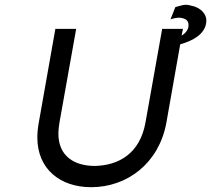

<svg xmlns="http://www.w3.org/2000/svg" viewBox="-20 -778 892 811"><path d="M665 -656.2 594.7 -261.7C571.3 -127.9 479.5 -79.1 380.9 -77.1C293.9 -77.1 226.6 -118.2 226.6 -213.9C226.6 -228.5 228.5 -244.1 231.4 -261.7L301.8 -656.2H213.9L143.6 -258.8C139.6 -236.3 137.7 -215.8 137.7 -197.3C137.7 -64.5 233.4 12.7 365.2 12.7C517.6 12.7 651.4 -88.9 682.6 -258.8L741.2 -590.8C790 -604.5 851.6 -632.8 851.6 -692.4C851.6 -716.8 830.1 -747.1 784.2 -754.9C777.3 -756.8 771.5 -757.8 764.6 -757.8C752 -757.8 732.4 -751 720.7 -748L700.2 -696.3C714.8 -701.2 726.6 -703.1 734.4 -703.1C739.3 -703.1 743.2 -703.1 747.1 -702.1C774.4 -697.3 776.4 -681.6 776.4 -670.9C776.4 -653.3 763.7 -637.7 749 -628.9C748 -627.9 748 -627.9 747.1 -627.9L752.9 -656.2Z"/></svg>

Font: Sen-gleads
Style: Italic
Weight: 400
Designer: Kosal Sen, Philatype
Foundry: Philatype
Version: Version 1.004; ttfautohint (v1.8.3)